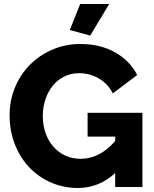

<svg xmlns="http://www.w3.org/2000/svg" viewBox="-20 -935 772 960"><path d="M431 -757 329 -785 381 -915H526ZM556 -70Q475 5 369 5Q299 5 237 -21.5Q175 -48 128.5 -96Q82 -144 55 -211.5Q28 -279 28 -360Q28 -433 55 -498Q82 -563 129.5 -611Q177 -659 242 -687Q307 -715 382 -715Q481 -715 555 -673.5Q629 -632 666 -560L544 -468Q520 -516 474.5 -542.5Q429 -569 376 -569Q335 -569 301.5 -552.5Q268 -536 244 -506.5Q220 -477 207 -438Q194 -399 194 -354Q194 -308 208 -269Q222 -230 247 -201.5Q272 -173 306.5 -157Q341 -141 383 -141Q479 -141 556 -230V-252H418V-371H692V0H556Z"/></svg>

Font: Boldmen
Style: Bold
Weight: 700
Designer: Matt McInerney, Pablo Impallari, Rodrigo Fuenzalida
Foundry: LIVING CONCEPT
Version: Version 1.000